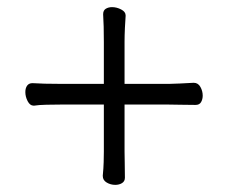

<svg xmlns="http://www.w3.org/2000/svg" viewBox="-20 -515 640 538"><path d="M268 -23Q270 -43 270.5 -61Q271 -79 271 -90V-222H148Q131 -222 109.5 -221.5Q88 -221 76 -219H74Q64 -219 57.5 -231.5Q51 -244 51 -257Q51 -268 56 -275Q61 -282 71 -282Q85 -281 105.5 -280.5Q126 -280 149 -280H271V-397Q271 -420 270.5 -440.5Q270 -461 269 -475Q269 -486 276.5 -490.5Q284 -495 294 -495Q307 -495 319.5 -488.5Q332 -482 332 -472V-470Q331 -458 330 -436.5Q329 -415 329 -398V-280H455Q466 -280 484 -281Q502 -282 522 -283H523Q535 -283 541.5 -271.5Q548 -260 548 -247Q548 -237 543.5 -229Q539 -221 528 -221Q506 -221 485.5 -221.5Q465 -222 454 -222H329V-91Q329 -78 329.5 -58.5Q330 -39 330 -17Q330 -7 322 -2Q314 3 303 3Q290 3 279 -3.5Q268 -10 268 -22Z"/></svg>

Font: Moon Stars Kai T
Style: Regular
Weight: 400
Designer: GuiWonder
Version: Version 1.101